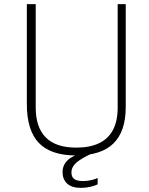

<svg xmlns="http://www.w3.org/2000/svg" viewBox="-20 -743 724 930"><path d="M349 10Q226 10 168 -50.8Q110 -111.5 110 -239V-723H153V-222Q153 -126.5 201.8 -77.2Q250.5 -28 349 -28Q416 -28 460.8 -49.8Q505.5 -71.5 527.8 -114.8Q550 -158 550 -222V-723H589V-224Q589 -106.5 529.5 -48.2Q470 10 349 10ZM391 -8 424 1Q372 25 349 45.5Q326 66 326 93Q326 113.5 339.2 123.8Q352.5 134 382 134Q404 134 424 129Q444 124 453 119V150Q440.5 156.5 418 161.8Q395.5 167 372 167Q327.5 167 305.2 146.2Q283 125.5 283 91Q283 57 307.5 33.2Q332 9.5 391 -8Z"/></svg>

Font: Public Sans VF
Style: Regular
Weight: 400
Designer: Pablo Impallari, Rodrigo Fuenzalida (Modified by Dan O. Williams and USWDS)
Version: Version 1.003